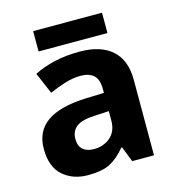

<svg xmlns="http://www.w3.org/2000/svg" viewBox="-107 -794 812 894"><g transform="rotate(-15 299.5 -347.0)"><path d="M317 -556Q419 -556 473.5 -507.5Q528 -459 528 -364V0H423L394 -74H390Q354 -30 315.5 -10Q277 10 208 10Q136 10 88 -32Q40 -74 40 -161Q40 -246 102 -289.5Q164 -333 287 -338L378 -341V-358Q378 -407 355.5 -426.5Q333 -446 294 -446Q257 -446 218 -434Q179 -422 141 -405L97 -508Q140 -530 195.5 -543Q251 -556 317 -556ZM321 -250Q249 -248 221.5 -227Q194 -206 194 -168Q194 -133 213.5 -116.5Q233 -100 266 -100Q313 -100 345.5 -128Q378 -156 378 -208V-253ZM466 -704V-606H134V-704Z"/></g></svg>

Font: Noto Sans Georgian Bold
Style: Regular
Weight: 700
Designer: Monotype Design Team, Akaki Razmadze
Foundry: Google LLC
Version: Version 2.005; ttfautohint (v1.8.4.7-5d5b)